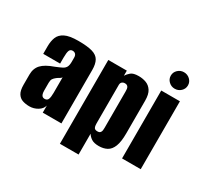

<svg xmlns="http://www.w3.org/2000/svg" viewBox="-159 -881 1276 1212"><g transform="rotate(30 479.0 -275.5)"><path d="M119 8Q92 8 69.5 0.5Q47 -7 33.5 -28.5Q20 -50 20 -92V-166Q20 -211 46.5 -239.5Q73 -268 134 -289Q164 -301 180.5 -309.5Q197 -318 204 -331.5Q211 -345 211 -370V-400Q211 -411 207.5 -418Q204 -425 197.5 -429Q191 -433 182 -433Q165 -433 159 -418Q153 -403 153 -365V-323H30V-378Q30 -415 41 -443.5Q52 -472 84.5 -488.5Q117 -505 182 -505Q248 -505 284 -494.5Q320 -484 334.5 -458.5Q349 -433 349 -389V0H213V-52Q206 -25 178.5 -8.5Q151 8 119 8ZM179 -81Q198 -81 204 -96.5Q210 -112 210 -143V-256Q207 -249 196.5 -243.5Q186 -238 177 -231Q164 -221 157.5 -211Q151 -201 151 -182V-126Q151 -111 154 -101Q157 -91 163 -86Q169 -81 179 -81Z M405 116V-495H540V-458Q550 -474 567 -488.5Q584 -503 623 -503Q653 -503 678 -493.5Q703 -484 719 -459.5Q735 -435 735 -388V-150Q735 -89 721.5 -55Q708 -21 683 -7.5Q658 6 624 6Q589 6 570 -6.5Q551 -19 541 -36V116ZM570 -70Q579 -70 584.5 -72.5Q590 -75 593.5 -81Q597 -87 598 -94.5Q599 -102 599 -113V-376Q599 -387 598 -395Q597 -403 593.5 -408.5Q590 -414 584.5 -417Q579 -420 570 -420Q562 -420 556.5 -417.5Q551 -415 547.5 -411Q544 -407 542.5 -402.5Q541 -398 541 -394V-112Q541 -98 543.5 -88Q546 -78 552.5 -74Q559 -70 570 -70Z M791 0V-495H927V0ZM858 -547Q833 -547 814.5 -564.5Q796 -582 796 -607Q796 -632 814.5 -649.5Q833 -667 858 -667Q884 -667 902.5 -649.5Q921 -632 921 -607Q921 -582 902.5 -564.5Q884 -547 858 -547Z"/></g></svg>

Font: Alumni Sans ExtraBold
Style: Regular
Weight: 800
Designer: Robert E. Leuschke
Foundry: Robert E. Leuschke
Version: Version 1.018